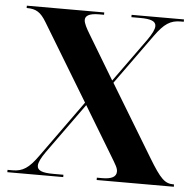

<svg xmlns="http://www.w3.org/2000/svg" viewBox="-51 -766 835 818"><g transform="rotate(5 366.0 -357.0)"><path d="M10 0H249V-10H205C159 -10 137 -18 137 -39C137 -53 147 -73 166 -100L320 -314L442 -112C468 -69 475 -58 475 -43C475 -21 455 -10 415 -10H392V0H722V-10H720C683 -10 664 -27 611 -115L427 -419L581 -633C620 -687 646 -704 690 -704H703V-714H479V-704H516C562 -704 584 -696 584 -675C584 -661 574 -641 555 -614L421 -428L308 -616C294 -639 282 -661 282 -675C282 -691 295 -704 341 -704H362V-714H31V-704H33C72 -704 92 -691 116 -651L314 -324L140 -82C101 -27 75 -10 31 -10H10Z"/></g></svg>

Font: Noto Serif Display
Style: Bold
Weight: 700
Designer: Monotype Design Team
Foundry: Monotype Imaging Inc.
Version: Version 2.009